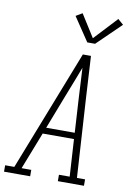

<svg xmlns="http://www.w3.org/2000/svg" viewBox="-137 -1031 740 1093"><g transform="rotate(10 233.0 -484.5)"><path d="M-34 0V-37H19L292 -735H339L353 -490L381 -37H428V0H277V-37H339L326 -252H145L61 -37H117V0ZM159 -288H324L312 -490Q310 -533 307.5 -575.5Q305 -618 303 -660Q287 -618 270.5 -575.5Q254 -533 237 -490ZM305 -807 213 -944 250 -966 332 -836 456 -969 488 -941 350 -807Z"/></g></svg>

Font: Iosevka Slab XLtObl
Style: Regular
Weight: 200
Italic angle: -9°
Monospace: yes
Designer: Belleve Invis
Foundry: Belleve Invis
Version: Version 11.1.1; ttfautohint (v1.8.3)